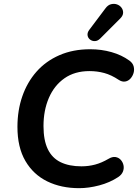

<svg xmlns="http://www.w3.org/2000/svg" viewBox="-20 -972 720 1002"><path d="M393 10Q299 10 226.5 -25.5Q154 -61 112.5 -132Q71 -203 71 -310Q71 -396 96.5 -469.5Q122 -543 170.5 -598Q219 -653 290 -684Q361 -715 451 -715Q509 -715 562 -700Q615 -685 655 -656Q673 -643 677.5 -625.5Q682 -608 677 -591Q672 -574 660.5 -561.5Q649 -549 633 -546.5Q617 -544 600 -555Q561 -581 524 -591Q487 -601 447 -601Q370 -601 316.5 -563.5Q263 -526 235 -461Q207 -396 207 -314Q207 -240 229.5 -193.5Q252 -147 296.5 -125.5Q341 -104 405 -104Q442 -104 476 -113Q510 -122 546 -143Q566 -155 582.5 -152.5Q599 -150 610 -138Q621 -126 624.5 -109.5Q628 -93 621.5 -76.5Q615 -60 597 -48Q553 -19 498 -4.5Q443 10 393 10ZM607 -875 503 -771Q490 -758 475.5 -757.5Q461 -757 450 -765.5Q439 -774 437 -787.5Q435 -801 445 -815L530 -928Q543 -946 559.5 -950Q576 -954 590.5 -949Q605 -944 614 -932Q623 -920 622.5 -905Q622 -890 607 -875Z"/></svg>

Font: Nunito Variable Extra Light
Style: Italic
Weight: 200
Italic angle: -9°
Designer: Vernon Adams
Foundry: Vernon Adams
Version: Version 3.602